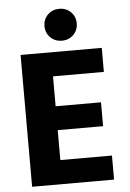

<svg xmlns="http://www.w3.org/2000/svg" viewBox="-59 -935 663 978"><g transform="rotate(-5 272.0 -445.5)"><path d="M281.5 -891Q317 -891 340.5 -867.5Q364 -844 364 -809.5Q364 -775 340.5 -751.5Q317 -728 281.5 -728Q246 -728 222.5 -751.5Q199 -775 199 -809.5Q199 -844 222.5 -867.5Q246 -891 281.5 -891ZM484 0H65V-674H480V-551H220V-398H452V-276H220V-123H484Z"/></g></svg>

Font: Hind Vadodara
Style: Bold
Weight: 700
Designer: Hitesh Malaviya
Foundry: Indian Type Foundry
Version: Version 0.702;PS 1.0;hotconv 1.0.81;makeotf.lib2.5.63406